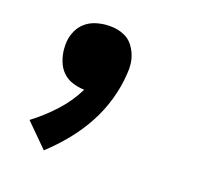

<svg xmlns="http://www.w3.org/2000/svg" viewBox="-69 -279 639 576"><g transform="rotate(15 250.0 9.0)"><path d="M111 215 46 138Q86 113 121.5 80.5Q157 48 181 8Q162 6 144 -1.5Q126 -9 114 -23Q102 -37 96.5 -56Q91 -75 91 -94Q91 -101 91.5 -107Q92 -113 93 -119Q96 -136 105 -152Q114 -168 128.5 -178.5Q143 -189 160 -193Q177 -197 193 -197Q210 -197 225.5 -193.5Q241 -190 254.5 -182Q268 -174 276.5 -161.5Q285 -149 290 -134Q295 -119 295.5 -103Q296 -87 293 -71Q287 -30 271.5 10.5Q256 51 232 87.5Q208 124 177 156Q146 188 111 215Z"/></g></svg>

Font: Iosevka Curly Slab Extrabold
Style: Italic
Weight: 800
Italic angle: -9°
Monospace: yes
Designer: Belleve Invis
Foundry: Belleve Invis
Version: Version 22.1.2; ttfautohint (v1.8.4)